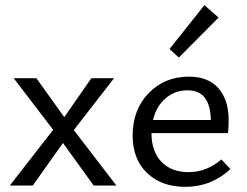

<svg xmlns="http://www.w3.org/2000/svg" viewBox="-20 -719 957 744"><path d="M431 0H343L224 -165L107 0H18L186 -216L33 -416H121L229 -265L334 -416H422L266 -215Z M827 -651 673 -496 637 -529 772 -699ZM838 -101 873 -64Q799 5 698 5Q606 5 550 -48.5Q494 -102 494 -194Q494 -294 556 -358Q618 -422 712 -422Q787 -422 826.5 -377Q866 -332 866 -254Q866 -219 863 -203H567Q567 -132 605.5 -92Q644 -52 711 -52Q780 -52 838 -101ZM707 -369Q657 -369 621 -337.5Q585 -306 573 -254H797Q795 -369 707 -369Z"/></svg>

Font: EauTestText Medium
Style: Regular
Weight: 500
Designer: Christian Thalmann (Catharsis Fonts)
Version: Version 0.001;PS 000.001;hotconv 1.0.88;makeotf.lib2.5.64775